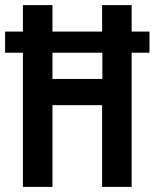

<svg xmlns="http://www.w3.org/2000/svg" viewBox="-23 -785 607 754"><path d="M67 -51V-578H-3V-661H67V-765H183V-661H378V-765H494V-661H564V-578H494V-51H378V-372H183V-51ZM183 -475H379V-578H183Z"/></svg>

Font: Noto Sans Tamil UI ExtraCondensed SemiBold
Style: Regular
Weight: 600
Width: 2
Designer: Jelle Bosma - Monotype Design Team
Foundry: Monotype Imaging Inc.
Version: Version 2.004; ttfautohint (v1.8.4.7-5d5b)